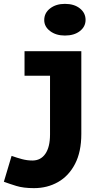

<svg xmlns="http://www.w3.org/2000/svg" viewBox="-80 -736 523 994"><path d="M96 238Q41 238 4 226.5Q-33 215 -60 205L-20 71Q8 81 34.5 88Q61 95 88 95Q131 95 155 60Q179 25 179 -40V-471H341V-43Q341 50 308.5 112.5Q276 175 220.5 206.5Q165 238 96 238ZM47 -344V-471H298V-344ZM256 -552Q210 -552 179.5 -575Q149 -598 149 -632Q149 -669 179.5 -692.5Q210 -716 256 -716Q304 -716 333.5 -692.5Q363 -669 363 -633Q363 -598 333.5 -575Q304 -552 256 -552Z"/></svg>

Font: BioRhyme SemiExpanded ExtraBold
Style: Regular
Weight: 800
Width: 6
Designer: Aoife Mooney
Foundry: Aoife Mooney Type
Version: Version 1.600;gftools[0.9.33]